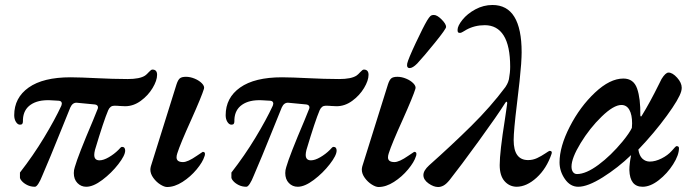

<svg xmlns="http://www.w3.org/2000/svg" viewBox="-20 -735 2767 770"><path d="M60 -25V-43Q113 -111 156.5 -183Q200 -255 226 -311L228 -319Q228 -330 216 -331L181 -333Q132 -335 103 -315Q74 -295 72 -256V-249Q72 -242 69.5 -238.5Q67 -235 60 -235Q51 -235 44 -246Q37 -257 37 -273Q37 -343 95 -384Q153 -425 263 -425Q298 -425 380 -421Q402 -420 430.5 -419Q459 -418 492 -418Q541 -418 562 -432Q568 -436 577 -446Q586 -456 591 -456Q610 -456 610 -435Q610 -412 592 -382Q574 -352 544.5 -330.5Q515 -309 482 -309L460 -310Q453 -311 438 -311Q422 -311 414 -293Q396 -251 361 -134Q358 -122 358 -114Q358 -92 379 -92Q395 -92 416.5 -104.5Q438 -117 455 -134Q465 -146 469 -146Q482 -146 482 -131Q482 -112 454.5 -76.5Q427 -41 390.5 -13.5Q354 14 326 14Q305 14 290.5 -1Q276 -16 276 -41Q276 -53 280 -65Q293 -111 353 -252L370 -294Q373 -300 373 -304Q373 -314 361 -316L288 -323Q271 -324 262 -304L228 -220Q179 -98 149 -29Q142 -11 134 1.5Q126 14 120 14Q103 14 89 7Q75 0 67 -9.5Q59 -19 60 -25Z M583 -55Q583 -60 585 -68L688 -397Q694 -415 701.5 -421Q709 -427 726 -427Q743 -427 761 -419.5Q779 -412 790 -400.5Q801 -389 798 -379Q789 -349 747 -255Q703 -158 691 -120Q688 -111 688 -104Q688 -85 714 -85Q733 -85 769 -110Q792 -126 793 -126Q802 -126 802 -118Q802 -112 800 -108Q793 -85 768.5 -55.5Q744 -26 712 -5.5Q680 15 650 15Q639 15 623 5Q607 -5 595 -21.5Q583 -38 583 -55Z M908 -25V-43Q961 -111 1004.5 -183Q1048 -255 1074 -311L1076 -319Q1076 -330 1064 -331L1029 -333Q980 -335 951 -315Q922 -295 920 -256V-249Q920 -242 917.5 -238.5Q915 -235 908 -235Q899 -235 892 -246Q885 -257 885 -273Q885 -343 943 -384Q1001 -425 1111 -425Q1146 -425 1228 -421Q1250 -420 1278.5 -419Q1307 -418 1340 -418Q1389 -418 1410 -432Q1416 -436 1425 -446Q1434 -456 1439 -456Q1458 -456 1458 -435Q1458 -412 1440 -382Q1422 -352 1392.5 -330.5Q1363 -309 1330 -309L1308 -310Q1301 -311 1286 -311Q1270 -311 1262 -293Q1244 -251 1209 -134Q1206 -122 1206 -114Q1206 -92 1227 -92Q1243 -92 1264.5 -104.5Q1286 -117 1303 -134Q1313 -146 1317 -146Q1330 -146 1330 -131Q1330 -112 1302.5 -76.5Q1275 -41 1238.5 -13.5Q1202 14 1174 14Q1153 14 1138.5 -1Q1124 -16 1124 -41Q1124 -53 1128 -65Q1141 -111 1201 -252L1218 -294Q1221 -300 1221 -304Q1221 -314 1209 -316L1136 -323Q1119 -324 1110 -304L1076 -220Q1027 -98 997 -29Q990 -11 982 1.5Q974 14 968 14Q951 14 937 7Q923 0 915 -9.5Q907 -19 908 -25Z M1431 -55Q1431 -60 1433 -68L1536 -397Q1542 -415 1549.5 -421Q1557 -427 1574 -427Q1591 -427 1609 -419.5Q1627 -412 1638 -400.5Q1649 -389 1646 -379Q1637 -349 1595 -255Q1551 -158 1539 -120Q1536 -111 1536 -104Q1536 -85 1562 -85Q1581 -85 1617 -110Q1640 -126 1641 -126Q1650 -126 1650 -118Q1650 -112 1648 -108Q1641 -85 1616.5 -55.5Q1592 -26 1560 -5.5Q1528 15 1498 15Q1487 15 1471 5Q1455 -5 1443 -21.5Q1431 -38 1431 -55ZM1613 -480Q1617 -498 1647 -562Q1677 -626 1693 -653Q1701 -666 1706 -670.5Q1711 -675 1720 -675Q1733 -675 1751 -657Q1769 -639 1769 -627Q1769 -619 1724.5 -564Q1680 -509 1653 -480Q1635 -462 1623 -462Q1610 -462 1613 -480Z M1678 -33Q1678 -51 1701 -72Q1792 -153 1870 -230Q1948 -307 2007 -386Q2009 -389 2013.5 -397Q2018 -405 2021 -417Q2026 -444 2026 -467Q2026 -551 2000 -592.5Q1974 -634 1924 -634Q1883 -634 1849 -615Q1844 -612 1836.5 -607.5Q1829 -603 1825 -603Q1819 -603 1817 -605.5Q1815 -608 1815 -615Q1815 -631 1834.5 -655.5Q1854 -680 1886.5 -697.5Q1919 -715 1955 -715Q2072 -715 2072 -525Q2072 -510 2070 -478Q2066 -422 2053 -317Q2040 -211 2040 -173Q2040 -93 2098 -93Q2117 -93 2134 -101Q2151 -109 2166.5 -119.5Q2182 -130 2184 -130Q2196 -130 2192 -118Q2172 -59 2132 -22.5Q2092 14 2051 14Q2022 13 2003 -9Q1984 -31 1984 -73Q1984 -125 2005 -257Q2007 -272 2009.5 -288Q2012 -304 2014 -320V-322Q2014 -327 2011.5 -327Q2009 -327 2006 -322Q1976 -274 1900.5 -170Q1825 -66 1783 -13Q1770 3 1759 9Q1748 15 1737 15Q1719 15 1698.5 0.5Q1678 -14 1678 -33Z M2224 -84Q2224 -147 2265 -227Q2306 -307 2366 -363.5Q2426 -420 2480 -420Q2521 -420 2535 -380Q2549 -340 2548 -273Q2548 -269 2550 -268Q2552 -267 2555 -273Q2586 -323 2623 -398L2633 -418Q2649 -444 2661 -444Q2677 -444 2695.5 -423.5Q2714 -403 2714 -383Q2714 -377 2712 -369Q2704 -339 2654 -270.5Q2604 -202 2540 -135Q2544 -110 2556.5 -98.5Q2569 -87 2586 -87Q2608 -87 2633 -99.5Q2658 -112 2674 -130Q2690 -149 2693 -149Q2703 -149 2703 -141Q2703 -113 2679.5 -76Q2656 -39 2622 -12.5Q2588 14 2557 14Q2506 14 2504 -53Q2504 -78 2511 -113Q2458 -62 2397.5 -24Q2337 14 2299 14Q2267 14 2245.5 -17Q2224 -48 2224 -84ZM2477 -168Q2504 -201 2514 -222L2515 -240Q2515 -275 2504 -294.5Q2493 -314 2472 -314Q2441 -314 2393 -267.5Q2345 -221 2308.5 -161Q2272 -101 2272 -67Q2272 -53 2278 -45Q2284 -37 2294 -37Q2330 -37 2380 -74Q2430 -111 2477 -168Z"/></svg>

Font: EB Garamond SemiBold
Style: Italic
Weight: 600
Italic angle: -17.2°
Designer: Georg Duffner and Octavio Pardo
Foundry: Georg Duffner
Version: Version 1.000